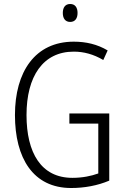

<svg xmlns="http://www.w3.org/2000/svg" viewBox="-20 -1026 630 963"><path d="M332 -1006C307 -1006 295 -988 295 -961C295 -933 308 -916 332 -916C356 -916 369 -933 369 -961C369 -988 357 -1006 332 -1006ZM328 -457V-406H473V-156C437 -143 393 -134 343 -134C186 -134 113 -260 113 -449C113 -642 195 -767 350 -767C400 -767 449 -754 498 -725L520 -773C468 -804 411 -817 350 -817C156 -817 55 -666 55 -449C55 -233 146 -83 337 -83C403 -83 469 -95 528 -120V-457Z"/></svg>

Font: Noto Sans Telugu UI Condensed Light
Style: Regular
Weight: 300
Width: 3
Designer: Jelle Bosma - Monotype Design Team
Foundry: Monotype Imaging Inc.
Version: Version 2.005